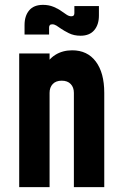

<svg xmlns="http://www.w3.org/2000/svg" viewBox="-20 -770 502 790"><path d="M59 0V-550H184V-463L161 -488Q177.5 -525.5 207.5 -544.2Q237.5 -563 277 -563Q339.5 -563 374.2 -516.8Q409 -470.5 409 -388V0H284V-388Q284 -410.5 271 -424.2Q258 -438 234 -438Q210 -438 197 -424.2Q184 -410.5 184 -388V0ZM311.5 -623Q284 -623 263.2 -633.5Q242.5 -644 231 -652Q220.5 -659.5 212 -664.8Q203.5 -670 195 -670Q188 -670 185 -666.5Q182 -663 182 -657V-628H81V-667Q81 -704.5 100 -727.2Q119 -750 157 -750Q180.5 -750 200 -742Q219.5 -734 233 -724Q244.5 -716 254.2 -709.5Q264 -703 273.5 -703Q280.5 -703 283.2 -706.5Q286 -710 286 -716V-745H387V-706Q387 -668.5 367.8 -645.8Q348.5 -623 311.5 -623Z"/></svg>

Font: Mohave Light
Style: Regular
Weight: 300
Designer: Gumpita Rahayu
Foundry: Tokotype
Version: Version 2.003